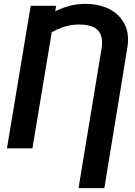

<svg xmlns="http://www.w3.org/2000/svg" viewBox="-20 -757 691 980"><path d="M512.7 203.1H380.9L498.5 -510.3Q508.3 -570.3 480.7 -601.1Q453.1 -631.8 383.8 -631.8Q327.1 -631.8 272.2 -606.9Q217.3 -582 165.5 -534.7L185.1 -649.9Q212.9 -672.4 248.8 -692.4Q284.7 -712.4 327.1 -724.9Q369.6 -737.3 416.5 -737.3Q484.4 -737.3 536.9 -711.2Q589.4 -685.1 615.7 -634.5Q642.1 -584 629.4 -510.3ZM266.6 -727.5 145.5 0H15.6L136.7 -727.5Z"/></svg>

Font: Inter 18pt SemiBold
Style: Italic
Weight: 600
Italic angle: -9.3988°
Designer: Rasmus Andersson
Foundry: rsms
Version: Version 4.001;git-66647c0bb